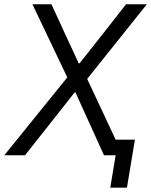

<svg xmlns="http://www.w3.org/2000/svg" viewBox="-42 -718 699 888"><path d="M468 149.9H545.1L582 -72.1H492.9L361.2 -353L637.1 -698.2H540.8L435 -562.9L326 -425.1H322.1L258.2 -562.9L196 -698.2H108L269.2 -360.1L-22 0H73.9L302.9 -290.1H307.2L438.9 0H492.9Z"/></svg>

Font: Margiela Mono Italic Italic
Style: Regular
Weight: 400
Designer: Mike Abbink, Paul van der Laan, Pieter van Rosmalen
Foundry: Bold Monday
Version: Version 2.003 2021